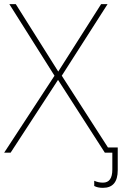

<svg xmlns="http://www.w3.org/2000/svg" viewBox="-23 -734 586 923"><path d="M472 169Q543 169 543 84V-25H496L274 -370L494 -714H463L257 -390L53 -714H22L239 -370L-3 0H28L256 -350L481 0H517V81Q517 144 472 144Q450 144 430 135V160Q446 169 472 169Z"/></svg>

Font: Noto Sans UI Thin
Style: Regular
Weight: 250
Designer: Monotype Design Team
Foundry: Monotype Imaging Inc.
Version: Version 1.901